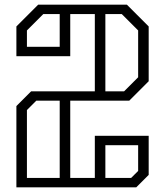

<svg xmlns="http://www.w3.org/2000/svg" viewBox="-20 -800 705 820"><path d="M280 -40H385V-220H430H594H615V-53L562 0H50V-347L113 -410H385V-740H280V-560H235H71H50V-687L143 -780H522L615 -687V-453L532 -370H280ZM235 -740H165L95 -670V-600H235ZM430 -410H510L570 -470V-670L500 -740H430ZM95 -40H235V-370H135L95 -330ZM430 -40H540L570 -70V-180H430Z"/></svg>

Font: Kumar One Outline
Style: Regular
Weight: 400
Designer: Parimal Parmar
Foundry: Indian Type Foundry
Version: Version 1.000;PS 1.000;hotconv 1.0.88;makeotf.lib2.5.647800